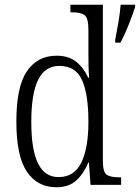

<svg xmlns="http://www.w3.org/2000/svg" viewBox="-20 -780 590 810"><path d="M218 10Q138 10 93.5 -55.5Q49 -121 49 -267Q49 -414 93.5 -479.5Q138 -545 219 -545Q270 -545 302 -519Q334 -493 352 -452H356Q354 -476 353.5 -502.5Q353 -529 353 -555V-654Q353 -704 337 -716Q321 -728 286 -728H277V-760H414V-101Q414 -55 429.5 -43.5Q445 -32 481 -32H491V0H362L355 -95H353Q333 -47 301.5 -18.5Q270 10 218 10ZM228 -33Q293 -33 323 -94Q353 -155 353 -266Q353 -381 326.5 -441.5Q300 -502 230 -502Q170 -502 141 -443.5Q112 -385 112 -265Q112 -147 141 -89.5Q170 -32 228 -33ZM466 -612Q473 -647 479.5 -685.5Q486 -724 489 -760H550V-750Q540 -719 522.5 -675Q505 -631 488 -600H466Z"/></svg>

Font: Noto Serif Tamil Condensed Light
Style: Italic
Weight: 300
Width: 3
Italic angle: -12°
Designer: Indian Type Foundry, Tom Grace, and the Monotype Design Team
Foundry: Monotype Imaging Inc.
Version: Version 2.003; ttfautohint (v1.8.4.7-5d5b)